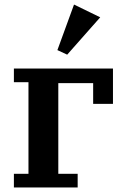

<svg xmlns="http://www.w3.org/2000/svg" viewBox="-20 -823 545 843"><path d="M41 -60H105V-462H41V-522H476V-367H389V-458H236V-60H321V0H41ZM232 -603 305 -803 420 -747 275 -583Z"/></svg>

Font: IBM Plex Serif SemiBold
Style: Regular
Weight: 600
Designer: Mike Abbink, Paul van der Laan, Pieter van Rosmalen
Foundry: Bold Monday
Version: Version 2.5